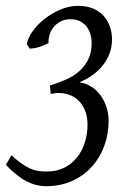

<svg xmlns="http://www.w3.org/2000/svg" viewBox="-26 -623 448 658"><path d="M357.9 -488.8Q357.9 -462.4 349.4 -439.7Q340.8 -417 325.7 -398.2Q310.5 -379.4 290 -365Q269.5 -350.6 246.1 -340.8Q268.1 -337.9 286.6 -326.2Q305.2 -314.5 318.4 -296.4Q331.5 -278.3 338.9 -255.9Q346.2 -233.4 346.2 -209Q346.2 -163.1 331.1 -122.3Q315.9 -81.5 288.1 -51Q260.3 -20.5 220.7 -2.7Q181.2 15.1 131.8 15.1Q97.2 15.1 64 -2.2Q30.8 -19.5 -5.9 -58.1L13.2 -90.8Q31.7 -74.2 46.6 -63.5Q61.5 -52.7 75.2 -46.4Q88.9 -40 102.8 -37.6Q116.7 -35.2 133.8 -35.2Q168.5 -35.2 194.6 -48.3Q220.7 -61.5 238.3 -84Q255.9 -106.4 264.9 -135.3Q273.9 -164.1 273.9 -195.8Q273.9 -224.1 265.4 -244.6Q256.8 -265.1 243.2 -278.3Q229.5 -291.5 211.9 -297.9Q194.3 -304.2 176.8 -304.2H168Q165.5 -304.2 163.3 -303.7Q161.1 -303.2 158 -302.7Q154.8 -302.2 147.9 -300.8L145 -330.1Q173.3 -338.4 199.2 -349.9Q225.1 -361.3 244.9 -378.4Q264.6 -395.5 276.4 -419.2Q288.1 -442.9 288.1 -475.1Q288.1 -490.2 283.9 -505.1Q279.8 -520 271 -531.5Q262.2 -543 248.3 -550Q234.4 -557.1 214.8 -557.1Q197.8 -557.1 183.8 -550.5Q169.9 -543.9 159.9 -532.7Q149.9 -521.5 144.8 -506.6Q139.6 -491.7 140.1 -475.1Q123.5 -466.8 109.1 -462.2Q94.7 -457.5 76.2 -456.1L65.9 -471.2Q68.8 -491.7 85.2 -514.9Q101.6 -538.1 126 -557.6Q150.4 -577.1 180.7 -590.1Q210.9 -603 242.2 -603Q271.5 -603 293.5 -593.5Q315.4 -584 329.6 -568.1Q343.8 -552.2 350.8 -531.5Q357.9 -510.7 357.9 -488.8Z"/></svg>

Font: Gentium Plus APac
Style: Italic
Weight: 400
Italic angle: -8°
Designer: J. Victor Gaultney, Annie Olsen, Iska Routamaa, Becca Hirsbrunner
Foundry: SIL International
Version: Version 5.000